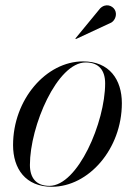

<svg xmlns="http://www.w3.org/2000/svg" viewBox="-20 -705 522 735"><path d="M406 -618.5C422 -628 429 -651 419.5 -667.5C410 -684 384.5 -693.5 363.5 -673L268.5 -557.5L270.5 -555.5ZM178.5 10C319.5 10 446.5 -135 446.5 -310C446.5 -400 399 -470 298 -470C157 -470 30 -324.5 30 -149.5C30 -59.5 77.5 10 178.5 10ZM169 6.5C118 6.5 94.5 -24.5 94.5 -73.5C94.5 -222.5 199 -466 308 -466C359 -466 382.5 -435 382.5 -386C382.5 -237 278 6.5 169 6.5Z"/></svg>

Font: Bodoni* 48pt
Style: Italic
Weight: 400
Italic angle: -13°
Version: Version 2.3